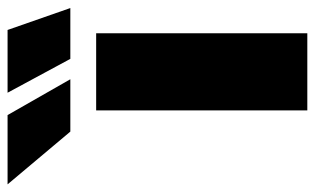

<svg xmlns="http://www.w3.org/2000/svg" viewBox="-316 -624 800 487"><g transform="rotate(-90 83.5 -380.0)"><path d="M47.4 0V-535.6H243.2V0ZM178.2 -601.1 92.3 -760.3H251.5L307.1 -601.1ZM-6.3 -601.1 -140.1 -760.3H35.6L126.5 -601.1Z"/></g></svg>

Font: Inter 20pt Black
Style: Regular
Weight: 900
Version: Version 4.001;git-66647c0bb